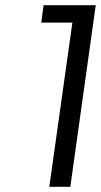

<svg xmlns="http://www.w3.org/2000/svg" viewBox="-20 -720 391 740"><path d="M139 -633 148 -700H349L251 0H170L259 -633Z"/></svg>

Font: Fivo Sans Modern
Style: Italic
Weight: 400
Designer: Alexander Slobzheninov
Foundry: Alexander Slobzheninov
Version: 1.0